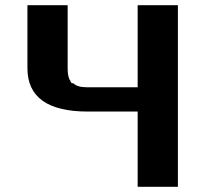

<svg xmlns="http://www.w3.org/2000/svg" viewBox="-20 -715 798 735"><path d="M85 -454V-695H239V-452Q239 -418 250 -405Q250 -396 261 -396Q276 -381 312 -381H507V-695H661V0H507V-288H316Q85 -288 85 -454Z"/></svg>

Font: Coval
Style: Heavy
Weight: 900
Foundry: Context Ltd
Version: Version 001.000